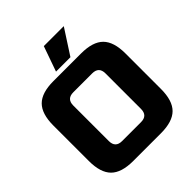

<svg xmlns="http://www.w3.org/2000/svg" viewBox="-247 -1063 1224 1224"><g transform="rotate(-45 365.0 -450.5)"><path d="M40 0ZM510 -510Q510 -570 450 -570H280Q220 -570 220 -510V-190Q220 -130 280 -130H450Q510 -130 510 -190ZM690 -190Q690 -85 642.5 -37.5Q595 10 490 10H240Q135 10 87.5 -37.5Q40 -85 40 -190V-510Q40 -615 87.5 -662.5Q135 -710 240 -710H490Q595 -710 642.5 -662.5Q690 -615 690 -510ZM295 -741 355 -911H535L425 -741Z"/></g></svg>

Font: Russo One
Style: Regular
Weight: 400
Designer: Jovanny lemonad
Foundry: Jovanny Lemonad
Version: Version 1.001